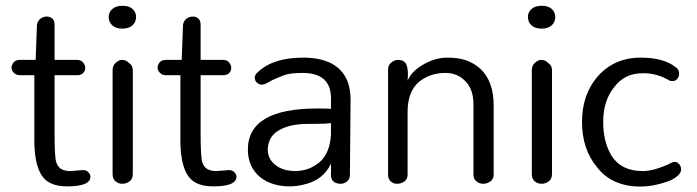

<svg xmlns="http://www.w3.org/2000/svg" viewBox="-20 -648 2458 677"><path d="M298.9 -25.3Q298.9 9.2 217.2 9.2Q156.3 9.2 131 -24.1Q103.4 -59.8 101.1 -141.4V-382.8H50.6Q36.8 -382.8 28.7 -391.4Q20.7 -400 20.7 -409.2Q20.7 -418.4 27.6 -427.6Q34.5 -436.8 50.6 -436.8H105.7L110.3 -560.9Q112.6 -574.7 123 -582.2Q133.3 -589.7 144.8 -589.7Q156.3 -589.7 164.4 -582.8Q172.4 -575.9 172.4 -560.9V-436.8H251.7Q265.5 -436.8 273 -427.6Q280.5 -418.4 280.5 -409.2Q280.5 -397.7 273 -390.2Q265.5 -382.8 251.7 -382.8H172.4V-179.3Q172.4 -94.3 178.2 -76.4Q183.9 -58.6 196.6 -51.7Q209.2 -44.8 227.6 -44.8L272.4 -48.3Q285.1 -48.3 292 -40.2Q298.9 -32.2 298.9 -25.3Z M459.8 -588.5Q459.8 -570.1 447.1 -558.6Q434.5 -547.1 411.5 -547.1Q388.5 -547.1 375.9 -558.6Q363.2 -570.1 363.2 -588.5Q363.2 -604.6 375.9 -616.1Q388.5 -627.6 412.1 -627.6Q435.6 -627.6 447.7 -616.1Q459.8 -604.6 459.8 -588.5ZM377 -400Q377 -417.2 388.5 -427Q400 -436.8 409.2 -436.8Q418.4 -436.8 424.1 -433.9Q429.9 -431 435.6 -425.3Q448.3 -417.2 448.3 -400V-34.5Q448.3 -17.2 436.8 -8.6Q425.3 0 411.5 0Q397.7 0 387.4 -8.6Q377 -17.2 377 -34.5Z M813.8 -25.3Q813.8 9.2 732.2 9.2Q671.3 9.2 646 -24.1Q618.4 -59.8 616.1 -141.4V-382.8H565.5Q551.7 -382.8 543.7 -391.4Q535.6 -400 535.6 -409.2Q535.6 -418.4 542.5 -427.6Q549.4 -436.8 565.5 -436.8H620.7L625.3 -560.9Q627.6 -574.7 637.9 -582.2Q648.3 -589.7 659.8 -589.7Q671.3 -589.7 679.3 -582.8Q687.4 -575.9 687.4 -560.9V-436.8H766.7Q780.5 -436.8 787.9 -427.6Q795.4 -418.4 795.4 -409.2Q795.4 -397.7 787.9 -390.2Q780.5 -382.8 766.7 -382.8H687.4V-179.3Q687.4 -94.3 693.1 -76.4Q698.9 -58.6 711.5 -51.7Q724.1 -44.8 742.5 -44.8L787.4 -48.3Q800 -48.3 806.9 -40.2Q813.8 -32.2 813.8 -25.3Z M1098.9 -265.5Q1123 -265.5 1147.1 -264.4V-301.1Q1147.1 -390.8 1047.1 -390.8Q1002.3 -390.8 981.6 -382.8Q944.8 -369 928.7 -359.2Q912.6 -349.4 903.4 -349.4Q894.3 -349.4 886.2 -356.3Q878.2 -363.2 878.2 -374.7Q878.2 -383.9 888.5 -393.1Q942.5 -444.8 1048.3 -444.8Q1170.1 -444.8 1204.6 -363.2Q1216.1 -334.5 1216.1 -296.6L1213.8 -31Q1213.8 -16.1 1203.4 -8Q1193.1 0 1180.5 0Q1167.8 0 1157.5 -6.9Q1147.1 -13.8 1147.1 -29.9V-71.3Q1119.5 -11.5 1048.3 3.4Q1026.4 9.2 998.9 9.2Q971.3 9.2 944.3 1.1Q917.2 -6.9 896.6 -24.1Q854 -59.8 854 -120.7Q854 -265.5 1098.9 -265.5ZM1147.1 -213.8Q1128.7 -211.5 1104.6 -211.5Q1080.5 -211.5 1055.2 -210.9Q1029.9 -210.3 1006.9 -205.2Q983.9 -200 965.5 -189.7Q926.4 -169 924.1 -121.8Q924.1 -85.1 954 -64.4Q977 -46 1019.5 -44.8Q1071.3 -44.8 1109.2 -78.2Q1143.7 -110.3 1147.1 -174.7Z M1348.3 -403.4Q1348.3 -418.4 1359.8 -427.6Q1371.3 -436.8 1382.8 -436.8Q1406.9 -436.8 1413.8 -418.4Q1420.7 -400 1417.2 -363.2Q1431 -397.7 1477 -423Q1517.2 -444.8 1556.9 -444.8Q1596.6 -444.8 1624.1 -435.1Q1651.7 -425.3 1674.7 -404.6Q1720.7 -360.9 1720.7 -275.9V-32.2Q1720.7 -16.1 1708.6 -8Q1696.6 0 1683.9 0Q1670.1 0 1659.8 -8.6Q1649.4 -17.2 1649.4 -32.2V-280.5Q1649.4 -334.5 1619.5 -363.2Q1592 -390.8 1550.6 -390.8Q1495.4 -390.8 1456.3 -358.6Q1417.2 -324.1 1417.2 -252.9V-32.2Q1417.2 -16.1 1405.7 -8Q1394.3 0 1380.5 0Q1366.7 0 1357.5 -8.6Q1348.3 -17.2 1348.3 -32.2Z M1937.9 -588.5Q1937.9 -570.1 1925.3 -558.6Q1912.6 -547.1 1889.7 -547.1Q1866.7 -547.1 1854 -558.6Q1841.4 -570.1 1841.4 -588.5Q1841.4 -604.6 1854 -616.1Q1866.7 -627.6 1890.2 -627.6Q1913.8 -627.6 1925.9 -616.1Q1937.9 -604.6 1937.9 -588.5ZM1855.2 -400Q1855.2 -417.2 1866.7 -427Q1878.2 -436.8 1887.4 -436.8Q1896.6 -436.8 1902.3 -433.9Q1908 -431 1913.8 -425.3Q1926.4 -417.2 1926.4 -400V-34.5Q1926.4 -17.2 1914.9 -8.6Q1903.4 0 1889.7 0Q1875.9 0 1865.5 -8.6Q1855.2 -17.2 1855.2 -34.5Z M2032.2 -218.4Q2032.2 -313.8 2086.2 -377Q2144.8 -444.8 2239.1 -444.8Q2319.5 -444.8 2362.1 -411.5Q2374.7 -402.3 2374.7 -389.7Q2374.7 -377 2367.8 -369.5Q2360.9 -362.1 2351.7 -362.1Q2342.5 -362.1 2337.9 -365.5Q2294.3 -390.8 2246 -389.7Q2182.8 -389.7 2147.1 -342.5Q2106.9 -294.3 2106.9 -218.4Q2106.9 -148.3 2135.6 -100Q2170.1 -44.8 2246 -44.8Q2287.4 -44.8 2347.1 -73.6Q2363.2 -82.8 2374.7 -69Q2381.6 -62.1 2381.6 -50Q2381.6 -37.9 2366.7 -25.9Q2351.7 -13.8 2331 -6.9Q2280.5 10.3 2233.3 9.8Q2186.2 9.2 2148.3 -8Q2110.3 -25.3 2085.1 -58.6Q2032.2 -121.8 2032.2 -218.4Z"/></svg>

Font: Mallanna
Style: Regular
Weight: 400
Designer: Purushoth Kumar Guthula
Foundry: Andhrapradesh Society for Knowledge Networks
Version: Version 1.0.4; ttfautohint (vUNKNOWN) -l 7 -r 28 -G 50 -x 13